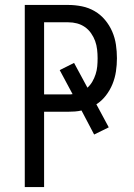

<svg xmlns="http://www.w3.org/2000/svg" viewBox="-20 -755 540 775"><path d="M80 0V-735H256Q283 -735 310.5 -729.5Q338 -724 362 -710Q386 -696 404 -674.5Q422 -653 433 -627.5Q444 -602 448 -574.5Q452 -547 452 -520Q452 -493 448 -466.5Q444 -440 434 -415.5Q424 -391 407.5 -369.5Q391 -348 369 -334L419 -241L360 -212L309 -309Q296 -306 282.5 -305Q269 -304 256 -304H158V0ZM256 -374Q260 -374 264.5 -374Q269 -374 273 -375L221 -472L279 -501L333 -401Q345 -412 353 -426Q361 -440 366 -455.5Q371 -471 372.5 -487Q374 -503 374 -520Q374 -537 372 -555Q370 -573 364 -589.5Q358 -606 347.5 -621Q337 -636 322.5 -646Q308 -656 291 -660.5Q274 -665 256 -665H158V-374Z"/></svg>

Font: Iosevka Fixed
Style: Regular
Weight: 400
Monospace: yes
Designer: Belleve Invis
Foundry: Belleve Invis
Version: Version 33.2.4